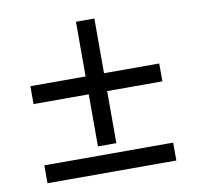

<svg xmlns="http://www.w3.org/2000/svg" viewBox="-69 -648 737 719"><g transform="rotate(-10 300.0 -288.5)"><path d="M265 -103H335V-301H545V-369H335V-577H265V-369H55V-301H265ZM55 -68V0H545V-68Z"/></g></svg>

Font: Fixel Variable
Style: Regular
Weight: 100
Width: 3
Designer: AlfaBravo + MacPaw
Foundry: Kyrylo Tkachov, Marchela Mozhyna, Serhii Makarenko, Maria Weinstein, Zakhar Kryvoshyya
Version: Version 1.211